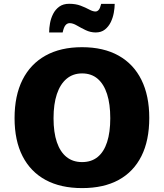

<svg xmlns="http://www.w3.org/2000/svg" viewBox="-20 -967 852 998"><path d="M406.7 10.7Q295.4 10.7 217 -31.7Q138.7 -74.2 97.2 -155.3Q55.7 -236.3 55.7 -353Q55.7 -469.7 96.9 -552Q138.2 -634.3 216.6 -678Q294.9 -721.7 406.2 -721.7Q518.1 -721.7 596.2 -678Q674.3 -634.3 715.1 -552Q755.9 -469.7 755.9 -354Q755.9 -236.8 715.1 -155.5Q674.3 -74.2 596.7 -31.7Q519 10.7 406.7 10.7ZM406.7 -124.5Q455.1 -124.5 487.5 -150.9Q520 -177.2 536.6 -228.3Q553.2 -279.3 553.2 -352.5Q553.2 -425.8 536.6 -477.8Q520 -529.8 487.5 -557.6Q455.1 -585.4 406.7 -585.4Q359.4 -585.4 326.2 -557.6Q293 -529.8 275.6 -477.8Q258.3 -425.8 258.3 -352.5Q258.3 -278.8 275.6 -228Q293 -177.2 325.9 -150.9Q358.9 -124.5 406.7 -124.5ZM235.4 -798.3Q235.4 -820.8 240 -846.4Q244.6 -872.1 256.3 -895Q268.1 -918 288.3 -932.6Q308.6 -947.3 339.4 -947.3Q373.5 -947.3 399.2 -937.5Q424.8 -927.7 443.6 -917.5Q462.4 -907.2 476.1 -907.2Q485.8 -907.2 493.2 -915.8Q500.5 -924.3 505.9 -946.8H576.2Q576.2 -926.3 571.5 -900.6Q566.9 -875 555.7 -851.8Q544.4 -828.6 525.4 -813.5Q506.3 -798.3 477.5 -798.3Q450.2 -798.3 425.3 -810.3Q400.4 -822.3 379.6 -834.5Q358.9 -846.7 342.3 -846.7Q329.6 -846.7 320.6 -836.2Q311.5 -825.7 305.7 -798.3Z"/></svg>

Font: Comme ExtraBold
Style: Regular
Weight: 800
Version: Version 1.000;gftools[0.9.27]